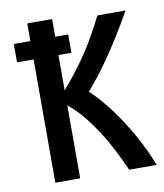

<svg xmlns="http://www.w3.org/2000/svg" viewBox="-81 -778 721 845"><g transform="rotate(-10 280.0 -356.0)"><path d="M98 0V-551H24V-633H98V-712H209V-633H267V-551H209V-393Q252 -443 287.5 -491.5Q323 -540 352.5 -590Q382 -640 408 -693H534Q504 -640 470 -585Q436 -530 397.5 -476Q359 -422 313 -369Q358 -327 402 -268Q446 -209 484.5 -140.5Q523 -72 551 0H428Q407 -47 383.5 -93Q360 -139 332.5 -181.5Q305 -224 274.5 -261Q244 -298 209 -326V0Z"/></g></svg>

Font: Ubuntu Sans Mono Medium
Style: Regular
Weight: 500
Monospace: yes
Designer: Dalton Maag Ltd
Foundry: Dalton Maag Ltd
Version: Version 1.006